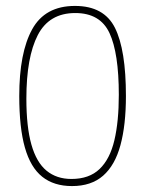

<svg xmlns="http://www.w3.org/2000/svg" viewBox="-20 -620 490 648"><path d="M223 8Q162 8 122.5 -23.5Q83 -55 64 -122Q45 -189 45 -296Q45 -442 88.5 -521Q132 -600 233 -600Q331 -600 368 -526Q405 -452 405 -296Q405 -198 386.5 -130Q368 -62 328 -27Q288 8 223 8ZM221 -16Q281 -16 316 -49.5Q351 -83 366 -146.5Q381 -210 381 -300Q381 -441 349.5 -508.5Q318 -576 234 -576Q146 -576 107.5 -501.5Q69 -427 69 -287Q69 -192 86 -132Q103 -72 137 -44Q171 -16 221 -16Z"/></svg>

Font: Yanone Kaffeesatz ExtraLight ExtraLight
Style: Regular
Weight: 250
Version: Version 2.003